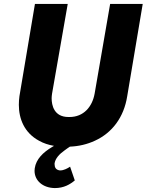

<svg xmlns="http://www.w3.org/2000/svg" viewBox="-20 -720 747 978"><path d="M337 129C324 138 304 148 288 148C286 148 285 148 284 148C264 145 258 132 258 116C258 115 258 113 258 112C262 87 282 65 309 46C318 39 327 33 336 27C382 25 424 15 463 -3C551 -43 611 -122 628 -230L707 -700H541L462 -243C450 -176 406 -124 334 -124C332 -124 331 -124 329 -124C255 -124 243 -184 243 -220C243 -227 244 -234 245 -242L325 -700H158L79 -230C77 -215 76 -200 76 -186C76 -116 103 -44 179 -3C202 10 227 18 255 23C252 25 248 27 245 29C200 56 164 90 157 137C157 141 156 146 156 150C156 200 198 237 259 238C306 238 337 219 361 199Z"/></svg>

Font: Jost
Style: Bold Italic
Weight: 700
Italic angle: -5°
Version: Version 3.710